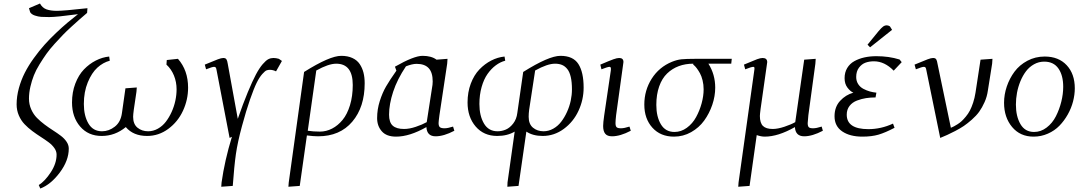

<svg xmlns="http://www.w3.org/2000/svg" viewBox="-20 -776 6178 1100"><path d="M75.2 -178.2Q75.2 -223.6 88.1 -270.8Q101.1 -317.9 122.1 -359.1Q143.1 -400.4 173.6 -442.6Q204.1 -484.9 234.4 -518.8Q264.6 -552.7 301.3 -587.4Q337.9 -622.1 366.7 -646.2Q395.5 -670.4 426.8 -694.8Q303.2 -678.2 262.2 -678.2Q232.9 -678.2 215.8 -679.4Q198.7 -680.7 179.7 -687Q160.6 -693.4 152.8 -706.1L146 -729L209 -755.9Q222.7 -731 246.3 -722.4Q270 -713.9 306.2 -713.9Q344.7 -713.9 481 -729L479 -702.1Q452.1 -679.2 436.3 -665.3Q420.4 -651.4 390.1 -623.8Q359.9 -596.2 340.1 -575.7Q320.3 -555.2 292.2 -524.2Q264.2 -493.2 245.8 -467.3Q227.5 -441.4 206.8 -408Q186 -374.5 174.1 -344.2Q162.1 -314 154.1 -279.1Q146 -244.1 146 -210.9Q146 -178.2 158.7 -149.7Q171.4 -121.1 191.4 -100.8Q211.4 -80.6 235.6 -62.5Q259.8 -44.4 284.2 -28.8Q308.6 -13.2 328.6 2Q348.6 17.1 361.3 35.9Q374 54.7 374 75.2Q374 144 322.5 212.6Q271 281.2 210.9 304.2L202.1 284.2Q237.8 261.7 271 210.9Q304.2 160.2 304.2 109.9Q304.2 90.3 291.5 72.3Q278.8 54.2 258.8 39.3Q238.8 24.4 214.4 8.8Q189.9 -6.8 165.3 -25.1Q140.6 -43.5 120.6 -64.5Q100.6 -85.4 87.9 -114.7Q75.2 -144 75.2 -178.2Z M392.6 -189Q392.6 -247.6 411.4 -296.9Q430.2 -346.2 460.9 -378.2Q491.7 -410.2 529.1 -429.2Q566.4 -448.2 605.5 -452.1L608.9 -428.2Q570.3 -418 537.8 -388.4Q505.4 -358.9 482.9 -304.2Q460.4 -249.5 460.4 -180.2Q460.4 -112.8 486.6 -68.4Q512.7 -23.9 564.5 -23.9Q604 -23.9 637.9 -50.5Q671.9 -77.1 678.7 -128.9L698.7 -270L763.7 -274.9L761.7 -250L746.6 -147.9Q742.7 -118.7 742.7 -106.9Q742.7 -64.9 767.8 -44.4Q793 -23.9 828.6 -23.9Q857.9 -23.9 884.5 -38.8Q911.1 -53.7 930.2 -78.6Q949.2 -103.5 963.4 -134.8Q977.5 -166 984.6 -199.2Q991.7 -232.4 991.7 -264.2Q991.7 -306.2 976.6 -343.3Q961.4 -380.4 933.6 -405.8L935.5 -432.1L999.5 -439Q1057.6 -373 1057.6 -273.9Q1057.6 -204.6 1028.3 -141.4Q999 -78.1 944.1 -37.6Q889.2 2.9 822.8 2.9Q743.7 2.9 700.7 -47.9Q639.2 2.9 562.5 2.9Q485.4 2.9 439 -51.3Q392.6 -105.5 392.6 -189Z M1153.3 -405.8Q1208 -428.7 1228.3 -436.3Q1248.5 -443.8 1259.3 -443.8Q1272.5 -443.8 1277.3 -436Q1282.2 -428.2 1284.7 -411.1L1342.3 -95.2Q1373 -183.6 1399.7 -247.8Q1426.3 -312 1446.3 -349.4Q1466.3 -386.7 1485.1 -408.4Q1503.9 -430.2 1517.6 -437Q1531.2 -443.8 1546.4 -443.8Q1561.5 -443.8 1577.6 -439L1595.2 -426.8L1561.5 -367.2Q1543.5 -376 1526.4 -376Q1515.6 -376 1507.1 -372.8Q1498.5 -369.6 1482.4 -351.6Q1466.3 -333.5 1450.4 -301.5Q1434.6 -269.5 1412.4 -205.8Q1390.1 -142.1 1366.2 -53.2Q1341.3 38.6 1331.5 106.7Q1321.8 174.8 1313.5 289.1L1247.6 293.9L1249.5 269Q1267.1 143.6 1308.6 7.8L1295.4 14.2L1221.2 -372.1Q1219.2 -385.3 1216.1 -389.2Q1212.9 -393.1 1206.5 -393.1Q1196.3 -393.1 1160.6 -378.9Z M1632.3 293.9 1634.3 269 1722.2 -363.8Q1869.1 -456.1 1935.1 -456.1Q1972.2 -456.1 1999 -443.6Q2025.9 -431.2 2040.8 -408.9Q2055.7 -386.7 2062.5 -359.6Q2069.3 -332.5 2069.3 -298.8Q2069.3 -162.6 1998.3 -78.9Q1927.2 4.9 1802.2 4.9Q1776.4 4.9 1738.3 0L1697.3 289.1ZM1743.2 -26.9Q1775.4 -22 1813 -22Q1849.1 -22 1882.6 -39.3Q1916 -56.6 1942.6 -88.9Q1969.2 -121.1 1985.1 -173.1Q2001 -225.1 2001 -289.1Q2001 -411.1 1906.2 -411.1Q1862.3 -411.1 1792 -372.1Z M2140.6 -99.1Q2140.6 -149.4 2155.8 -197Q2170.9 -244.6 2191.7 -280.5Q2212.4 -316.4 2251 -371.1L2242.7 -394Q2351.6 -456.1 2400.9 -456.1Q2451.7 -456.1 2481 -434.1L2543.9 -439L2542 -411.1L2497.6 -116.2Q2492.7 -79.6 2492.7 -70.8Q2492.7 -53.2 2500.5 -47.1Q2508.3 -41 2526.9 -41Q2545.4 -41 2575.7 -50.8L2583 -26.9Q2522.5 4.9 2475.6 4.9Q2425.8 4.9 2422.9 -47.9Q2326.7 6.8 2249 6.8Q2194.3 6.8 2167.5 -23.7Q2140.6 -54.2 2140.6 -99.1ZM2209 -119.1Q2209 -74.7 2230.2 -55.9Q2251.5 -37.1 2294.9 -37.1Q2325.7 -37.1 2362.5 -49.6Q2399.4 -62 2424.8 -76.2L2454.6 -269Q2459 -291 2459 -309.1Q2459 -360.8 2436 -385.5Q2413.1 -410.2 2366.7 -410.2Q2341.8 -410.2 2305.7 -396Q2255.9 -321.8 2232.4 -250.2Q2209 -178.7 2209 -119.1Z M2658.7 -189Q2658.7 -247.6 2677.2 -296.9Q2695.8 -346.2 2726.6 -378.2Q2757.3 -410.2 2794.4 -429.2Q2831.5 -448.2 2870.6 -452.1L2874.5 -428.2Q2846.2 -420.9 2820.3 -401.6Q2794.4 -382.3 2773.2 -352.3Q2752 -322.3 2739.3 -277.6Q2726.6 -232.9 2726.6 -180.2Q2726.6 -112.8 2752.7 -68.4Q2778.8 -23.9 2830.6 -23.9Q2855.5 -23.9 2878.4 -33.9Q2901.4 -43.9 2920.4 -68.6Q2939.5 -93.3 2943.8 -128.9L2977.5 -363.8Q3124.5 -456.1 3190.9 -456.1Q3263.7 -456.1 3293.7 -409.2Q3323.7 -362.3 3323.7 -273.9Q3323.7 -204.6 3294.4 -141.4Q3265.1 -78.1 3210.2 -37.6Q3155.3 2.9 3088.9 2.9Q3033.2 2.9 2995.6 -22L2950.7 289.1L2886.7 293.9L2887.7 269L2928.7 -22Q2886.7 2.9 2828.6 2.9Q2751.5 2.9 2705.1 -51.3Q2658.7 -105.5 2658.7 -189ZM3008.8 -106.9Q3008.8 -64.9 3033.7 -44.4Q3058.6 -23.9 3093.8 -23.9Q3123 -23.9 3149.7 -38.8Q3176.3 -53.7 3195.3 -78.6Q3214.4 -103.5 3228.5 -134.8Q3242.7 -166 3249.8 -199.2Q3256.8 -232.4 3256.8 -264.2Q3256.8 -305.7 3250 -335Q3243.2 -364.3 3230 -380.6Q3216.8 -397 3199.7 -404.1Q3182.6 -411.1 3159.7 -411.1Q3116.2 -411.1 3045.9 -372.1L3011.7 -147.9Q3008.8 -126 3008.8 -106.9Z M3419.4 -405.8Q3474.1 -429.2 3494.6 -436.5Q3515.1 -443.8 3527.3 -443.8Q3551.8 -443.8 3551.8 -420.9Q3551.8 -419.4 3551.3 -416.7Q3550.8 -414.1 3550.3 -409.4Q3549.8 -404.8 3549.3 -401.9L3509.8 -116.2Q3506.3 -85.9 3506.3 -70.8Q3506.3 -53.2 3512.9 -47.1Q3519.5 -41 3537.6 -41Q3556.2 -41 3586.4 -50.8L3593.8 -26.9Q3533.2 4.9 3486.3 4.9Q3459.5 4.9 3447.5 -9.8Q3435.5 -24.4 3435.5 -54.2Q3435.5 -72.8 3441.4 -113.8L3479.5 -372.1Q3482.4 -393.1 3472.7 -393.1Q3461.4 -393.1 3425.8 -378.9Z M3671.4 -176.8Q3671.4 -258.3 3713.6 -325Q3755.9 -391.6 3829.6 -421.9Q3858.4 -433.6 3884.3 -436.3Q3910.2 -439 3963.4 -439H4172.4L4169.4 -411.1H4038.6Q4077.6 -349.6 4077.6 -273.9Q4077.6 -225.1 4060.8 -175.5Q4043.9 -126 4014.4 -85.2Q3984.9 -44.4 3939.5 -18.8Q3894 6.8 3841.3 6.8Q3764.2 6.8 3717.8 -44.4Q3671.4 -95.7 3671.4 -176.8ZM3740.2 -174.8Q3740.2 -107.4 3766.4 -63.7Q3792.5 -20 3844.2 -20Q3882.3 -20 3915 -43.9Q3947.8 -67.9 3968 -105Q3988.3 -142.1 3999.8 -184.1Q4011.2 -226.1 4011.2 -264.2Q4011.2 -291.5 4005.1 -315.9Q3999 -340.3 3990.2 -356.2Q3981.4 -372.1 3972.7 -383.8Q3963.9 -395.5 3958 -400.4L3951.7 -405.8V-411.1Q3906.7 -411.1 3869.1 -397.2Q3831.5 -383.3 3802.2 -355.2Q3772.9 -327.1 3756.6 -281Q3740.2 -234.9 3740.2 -174.8Z M4209.5 293.9 4211.4 269 4301.3 -372.1Q4303.2 -383.3 4302.2 -388.2Q4301.3 -393.1 4296.4 -393.1Q4285.2 -393.1 4249.5 -378.9L4242.2 -405.8Q4298.3 -429.7 4317.6 -436.8Q4336.9 -443.8 4349.1 -443.8Q4375.5 -443.8 4375.5 -419.9Q4375.5 -418.9 4373 -401.9L4337.4 -150.9Q4333.5 -120.6 4333.5 -111.8Q4333.5 -71.8 4351.1 -54.4Q4368.7 -37.1 4407.2 -37.1Q4435.5 -37.1 4474.4 -50Q4513.2 -63 4536.1 -76.2L4587.4 -434.1L4653.3 -439L4651.4 -411.1L4611.3 -116.2Q4607.4 -80.6 4607.4 -70.8Q4607.4 -53.2 4613.8 -47.1Q4620.1 -41 4638.2 -41Q4657.2 -41 4687.5 -50.8L4694.3 -26.9Q4633.8 4.9 4587.4 4.9Q4537.1 4.9 4534.2 -47.9Q4438 6.8 4361.3 6.8Q4340.8 6.8 4315.4 -2L4274.4 289.1Z M4761.2 -109.9Q4761.2 -163.6 4793.2 -198.2Q4825.2 -232.9 4869.1 -245.1Q4852.1 -252 4835.4 -273.7Q4818.8 -295.4 4818.8 -328.1Q4818.8 -361.3 4833.7 -386.2Q4848.6 -411.1 4874.5 -425.5Q4900.4 -439.9 4932.1 -447Q4963.9 -454.1 5001 -454.1Q5072.8 -454.1 5133.8 -435.1L5146 -419.9L5100.1 -371.1Q5047.9 -424.8 4986.8 -424.8Q4960.4 -424.8 4938.7 -417Q4917 -409.2 4901.1 -388.2Q4885.3 -367.2 4885.3 -335Q4885.3 -312 4896.5 -294.4Q4907.7 -276.9 4926.3 -267.1Q4944.8 -257.3 4962.9 -252.2Q4981 -247.1 5001 -245.1L4996.1 -217.8Q4967.8 -217.8 4942.1 -213.9Q4916.5 -210 4889.9 -200Q4863.3 -189.9 4847.2 -169.2Q4831.1 -148.4 4831.1 -119.1Q4831.1 -36.1 4955.1 -36.1Q5027.8 -36.1 5096.2 -67.9L5105 -43.9Q5052.2 -16.1 5013.2 -4.6Q4974.1 6.8 4920.9 6.8Q4849.1 6.8 4805.2 -23.2Q4761.2 -53.2 4761.2 -109.9ZM4950.2 -520 5013.2 -597.2Q5029.3 -616.2 5039.1 -623.5Q5048.8 -630.9 5061 -630.9Q5065.4 -630.9 5069.8 -629.2Q5074.2 -627.4 5076.7 -626L5079.1 -624L5090.8 -605L4964.8 -504.9Z M5219.7 -405.8Q5274.4 -428.7 5294.7 -436.3Q5314.9 -443.8 5325.7 -443.8Q5338.9 -443.8 5343.8 -436Q5348.6 -428.2 5351.1 -411.1L5427.7 -43.9Q5438 -48.3 5444.8 -51.8Q5451.7 -55.2 5465.6 -64Q5479.5 -72.8 5489.7 -82.3Q5500 -91.8 5513.4 -107.9Q5526.9 -124 5536.6 -142.6Q5546.4 -161.1 5555.2 -187.7Q5564 -214.4 5568.8 -245.1L5597.7 -434.1L5666 -439L5664.1 -411.1L5639.6 -256.8Q5634.8 -222.2 5620.8 -190.9Q5606.9 -159.7 5590.1 -136.2Q5573.2 -112.8 5547.9 -90.6Q5522.5 -68.4 5502 -54.4Q5481.4 -40.5 5452.4 -25.4Q5423.3 -10.3 5407.2 -3.2Q5391.1 3.9 5366.7 14.2L5287.6 -372.1Q5285.6 -385.3 5282.5 -389.2Q5279.3 -393.1 5272.9 -393.1Q5262.7 -393.1 5227.1 -378.9Z M5732.4 -187Q5732.4 -233.9 5748 -280.3Q5763.7 -326.7 5792.2 -365.2Q5820.8 -403.8 5866.2 -428Q5911.6 -452.1 5965.3 -452.1Q6044.9 -452.1 6091.3 -402.3Q6137.7 -352.5 6137.7 -270Q6137.7 -233.4 6127.7 -194.8Q6117.7 -156.2 6097.4 -120.1Q6077.1 -84 6049.6 -55.7Q6022 -27.3 5983.4 -10.3Q5944.8 6.8 5901.4 6.8Q5824.7 6.8 5778.6 -48.3Q5732.4 -103.5 5732.4 -187ZM5800.3 -176.8Q5800.3 -109.4 5826.4 -64.7Q5852.5 -20 5904.3 -20Q5943.4 -20 5976.3 -45.2Q6009.3 -70.3 6029.3 -109.6Q6049.3 -148.9 6060.3 -193.1Q6071.3 -237.3 6071.3 -278.8Q6071.3 -344.2 6043.9 -383.5Q6016.6 -422.9 5962.4 -422.9Q5931.2 -422.9 5904.1 -407.7Q5877 -392.6 5858.2 -367.7Q5839.4 -342.8 5826.2 -310.8Q5813 -278.8 5806.6 -244.6Q5800.3 -210.4 5800.3 -176.8Z"/></svg>

Font: Dehuti Alt
Style: Italic
Weight: 400
Version: Version 1.2